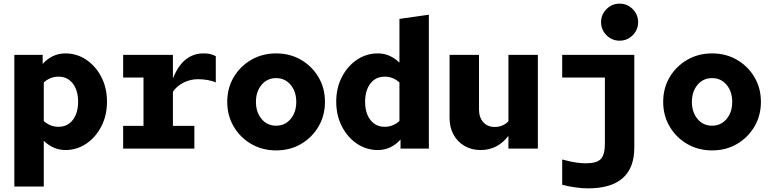

<svg xmlns="http://www.w3.org/2000/svg" viewBox="-20 -818 4240 1057"><path d="M59 209V-516H215V-466Q240 -494 271.5 -509Q303 -524 340 -524Q403 -524 455 -489Q507 -454 538 -394Q569 -334 569 -258Q569 -183 538 -122.5Q507 -62 455 -27Q403 8 340 8Q306 8 275.5 -5.5Q245 -19 221 -43V209ZM302 -120Q352 -120 381 -158Q410 -196 410 -258Q410 -320 381 -358Q352 -396 302 -396Q256 -396 221 -364V-152Q256 -120 302 -120Z M658 0V-125H770V-391H658V-516H932V-386Q960 -457 1002.5 -490.5Q1045 -524 1099 -524Q1122 -524 1135.5 -521Q1149 -518 1168 -509V-364Q1149 -373 1122.5 -377.5Q1096 -382 1070 -382Q1028 -382 991 -363.5Q954 -345 932 -313V-125H1050V0Z M1500 10Q1424 10 1363 -25.5Q1302 -61 1266.5 -121.5Q1231 -182 1231 -257Q1231 -333 1266.5 -393Q1302 -453 1363 -488.5Q1424 -524 1500 -524Q1577 -524 1637.5 -488.5Q1698 -453 1733.5 -393Q1769 -333 1769 -257Q1769 -182 1733.5 -121.5Q1698 -61 1637.5 -25.5Q1577 10 1500 10ZM1500 -126Q1549 -126 1580 -163Q1611 -200 1611 -257Q1611 -314 1580 -351Q1549 -388 1500 -388Q1451 -388 1420 -351Q1389 -314 1389 -257Q1389 -200 1420 -163Q1451 -126 1500 -126Z M2060 8Q1997 8 1945 -27Q1893 -62 1862 -122.5Q1831 -183 1831 -258Q1831 -334 1862 -394Q1893 -454 1945 -489Q1997 -524 2060 -524Q2095 -524 2125 -510.5Q2155 -497 2179 -473V-714L2341 -737V0H2185V-50Q2160 -22 2128.5 -7Q2097 8 2060 8ZM2098 -120Q2144 -120 2179 -152V-364Q2144 -396 2098 -396Q2048 -396 2019 -358Q1990 -320 1990 -258Q1990 -196 2019 -158Q2048 -120 2098 -120Z M2626 8Q2576 8 2537.5 -14.5Q2499 -37 2477 -76.5Q2455 -116 2455 -168V-516H2617V-215Q2617 -172 2640.5 -145.5Q2664 -119 2703 -119Q2748 -119 2779 -150V-516H2941V0H2779V-70Q2719 8 2626 8Z M3391 -594Q3349 -594 3319 -624Q3289 -654 3289 -696Q3289 -738 3319 -768Q3349 -798 3391 -798Q3433 -798 3463 -768Q3493 -738 3493 -696Q3493 -654 3463 -624Q3433 -594 3391 -594ZM3216 219Q3185 219 3146 213.5Q3107 208 3075 199V60Q3123 73 3152.5 77Q3182 81 3206 81Q3265 81 3287.5 57.5Q3310 34 3310 -27V-391H3075V-516H3472V-6Q3472 219 3216 219Z M3900 10Q3824 10 3763 -25.5Q3702 -61 3666.5 -121.5Q3631 -182 3631 -257Q3631 -333 3666.5 -393Q3702 -453 3763 -488.5Q3824 -524 3900 -524Q3977 -524 4037.5 -488.5Q4098 -453 4133.5 -393Q4169 -333 4169 -257Q4169 -182 4133.5 -121.5Q4098 -61 4037.5 -25.5Q3977 10 3900 10ZM3900 -126Q3949 -126 3980 -163Q4011 -200 4011 -257Q4011 -314 3980 -351Q3949 -388 3900 -388Q3851 -388 3820 -351Q3789 -314 3789 -257Q3789 -200 3820 -163Q3851 -126 3900 -126Z"/></svg>

Font: Red Hat Mono
Style: Bold
Weight: 700
Monospace: yes
Designer: Pentagram, MCKL
Foundry: Pentagram, MCKL
Version: Version 1.023; ttfautohint (v1.8.3)